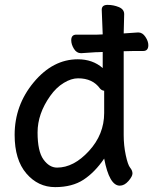

<svg xmlns="http://www.w3.org/2000/svg" viewBox="-20 -739 628 787"><path d="M379 -525Q376 -525 373 -525L313 -521H312Q294 -521 283 -539Q272 -557 272 -574Q272 -597 293 -597H378L401 -598L397 -699Q397 -719 421 -719Q445 -719 467 -710Q489 -701 489 -681L487 -602L546 -606H547Q564 -606 576 -588Q588 -570 588 -554Q588 -530 567 -530H529Q506 -530 487 -529V-185Q487 -143 495.5 -103Q504 -63 513.5 -51.5Q523 -40 523 -28Q523 -16 506.5 3Q490 22 471 22Q428 22 407 -89Q369 -33 322.5 -2.5Q276 28 206 28Q136 28 88 -28Q40 -84 40 -186Q40 -308 118.5 -402Q197 -496 299 -496Q360 -496 401 -460V-526ZM407 -367Q397 -368 390 -376Q360 -418 300 -418Q272 -418 241 -399Q210 -380 186 -346Q134 -273 134 -196Q134 -119 158 -85.5Q182 -52 214 -52Q282 -52 344.5 -120Q407 -188 407 -276Z"/></svg>

Font: LXGW ZhenKai
Style: Regular
Weight: 400
Designer: LXGW / Fontworks Inc.
Foundry: LXGW / Fontworks Inc.
Version: Version 0.800;June 8, 2025